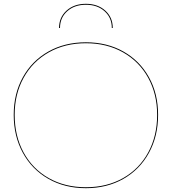

<svg xmlns="http://www.w3.org/2000/svg" viewBox="-20 -981 902 1008"><path d="M52 -378Q52 -489 100 -575.5Q148 -662 234 -710.5Q320 -759 431 -759Q542 -759 628 -710.5Q714 -662 762 -575.5Q810 -489 810 -378Q810 -266 762 -178.5Q714 -91 628 -42Q542 7 431 7Q320 7 234 -42Q148 -91 100 -178.5Q52 -266 52 -378ZM805 -378Q805 -487 758 -572.5Q711 -658 626 -706Q541 -754 431 -754Q321 -754 236 -706Q151 -658 104 -572.5Q57 -487 57 -378Q57 -267 104 -180.5Q151 -94 236 -46Q321 2 431 2Q541 2 626 -46Q711 -94 758 -180.5Q805 -267 805 -378ZM567 -834Q567 -888 529 -922Q491 -956 431 -956Q371 -956 333 -922Q295 -888 295 -834H290Q290 -890 329.5 -925.5Q369 -961 431 -961Q493 -961 532.5 -925.5Q572 -890 572 -834Z"/></svg>

Font: Hepta Slab Hairline
Style: Regular
Weight: 400
Designer: Michael LaGattuta
Foundry: Michael LaGattuta
Version: Version 1.100; ttfautohint (v1.8) -l 8 -r 50 -G 200 -x 14 -D